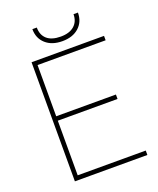

<svg xmlns="http://www.w3.org/2000/svg" viewBox="-160 -980 888 1077"><g transform="rotate(-20 284.5 -442.0)"><path d="M480.5 -352.5H124V-26.4H530.3V0H97.7V-710.9H530.3V-684.6H124V-378.9H480.5ZM437.5 -883.8Q437.5 -829.1 400.6 -795.9Q363.8 -762.7 301.8 -762.7Q239.3 -762.7 202.4 -795.9Q165.5 -829.1 165.5 -883.8H191.9Q191.9 -839.4 219.7 -814.7Q247.6 -790 301.8 -790Q354 -790 382.6 -815.2Q411.1 -840.3 411.1 -883.8Z"/></g></svg>

Font: Roboto Thin
Style: Regular
Weight: 250
Designer: Google
Version: Version 2.134; 2016